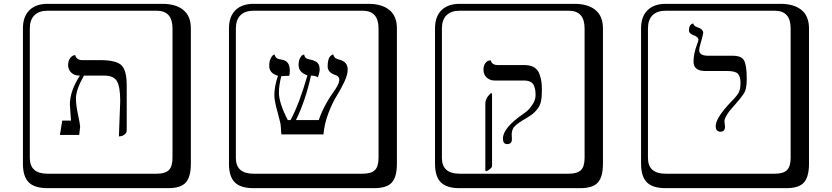

<svg xmlns="http://www.w3.org/2000/svg" viewBox="-20 -774 4358 1006"><path d="M603 -59.1 609.9 -244.1Q609.9 -320.3 592.5 -349.1Q575.2 -377.9 525.9 -377.9H419.9Q377.9 -303.7 377.9 -258.8Q377.9 -223.6 388.9 -172.9Q399.9 -122.1 399.9 -109.9L395 -66.9H293.9L306.2 -142.1H352.1Q351.1 -156.2 348.6 -189.7Q346.2 -223.1 346.2 -226.1Q346.2 -297.9 398.9 -377.9H395Q369.1 -377.9 353 -394Q336.9 -410.2 336.9 -433.1Q336.9 -454.1 346.4 -467.5Q356 -481 365.2 -483.4L374 -485.8Q379.9 -459 411.1 -459H504.9Q587.9 -459 616 -432.4Q644 -405.8 644 -326.2V-92.8Q644 -78.6 634 -70.3Q624 -62 613.3 -60.5ZM229 -717.8Q184.1 -717.8 160.2 -693.8Q136.2 -669.9 136.2 -625V53.2Q136.2 136.2 229 136.2H800.8Q845.7 136.2 864.7 117.2Q883.8 98.1 883.8 53.2V-625Q883.8 -717.8 800.8 -717.8ZM980 84Q980 152.8 953.4 182.4Q926.8 211.9 860.8 211.9H229Q161.1 211.9 130.6 181.4Q100.1 150.9 100.1 84V-625Q100.1 -687 134 -720.5Q168 -753.9 229 -753.9H831.1Q900.9 -753.9 940.4 -721.9Q980 -689.9 980 -625Z M1801.8 -409.2Q1801.8 -382.3 1783.7 -344.2Q1765.6 -306.2 1743.7 -271Q1721.7 -235.8 1700.7 -180.9Q1679.7 -126 1674.8 -69.8H1454.6Q1452.6 -82 1451.7 -103.5Q1450.7 -125 1447.8 -133.8Q1443.8 -150.9 1437.3 -175Q1430.7 -199.2 1427.2 -212.6Q1423.8 -226.1 1420.7 -243.7Q1417.5 -261.2 1417.5 -276.9Q1417.5 -321.8 1436.5 -377Q1390.6 -390.1 1390.6 -428.2Q1390.6 -452.1 1397.7 -467Q1404.8 -481.9 1411.6 -485.4L1418.5 -488.8Q1422.4 -474.6 1430.4 -469.2Q1438.5 -463.9 1462.4 -460Q1498.5 -452.1 1498.5 -402.8Q1498.5 -388.7 1495.6 -377Q1484.4 -377 1471.9 -376Q1459.5 -375 1453.6 -375Q1441.4 -325.2 1441.4 -289.1Q1441.4 -234.9 1487.8 -145H1502.4Q1548.3 -230 1590.8 -378.9Q1544.9 -395 1544.4 -432.1Q1544.4 -456.1 1552 -470Q1559.6 -483.9 1566.4 -486.3L1573.7 -488.8Q1574.7 -481.9 1577.1 -477.1Q1579.6 -472.2 1584 -469.5Q1588.4 -466.8 1591.1 -465.8Q1593.8 -464.8 1599.6 -463.4Q1605.5 -461.9 1606.4 -461.9Q1639.2 -454.6 1648.4 -438.5Q1654.8 -426.8 1654.8 -409.2Q1654.8 -393.1 1645.5 -369.1Q1631.3 -377.9 1609.4 -377.9Q1581.5 -249 1530.8 -145H1650.4Q1675.3 -221.2 1738.8 -309.1Q1757.8 -337.9 1757.8 -356Q1757.8 -376 1732.4 -382.8Q1696.3 -396 1696.8 -426.8Q1696.8 -443.8 1699.7 -456.5Q1702.6 -469.2 1707 -475.1Q1711.4 -481 1716.1 -484.4Q1720.7 -487.8 1723.6 -488.3L1726.6 -488.8Q1727.5 -481.9 1731.4 -476.6Q1735.4 -471.2 1737.5 -469.5Q1739.7 -467.8 1747.6 -464.8Q1755.4 -461.9 1756.3 -461.9L1761.7 -460.4Q1766.6 -459 1768.6 -458Q1770.5 -457 1775.6 -454.6Q1780.8 -452.1 1783.7 -450.2Q1786.6 -448.2 1790.5 -443.6Q1794.4 -439 1796.6 -434.6Q1798.8 -430.2 1800.3 -423.6Q1801.8 -417 1801.8 -409.2ZM1308.6 -717.8Q1263.7 -717.8 1239.7 -693.8Q1215.8 -669.9 1215.8 -625V53.2Q1215.8 136.2 1308.6 136.2H1880.4Q1925.3 136.2 1944.3 117.2Q1963.4 98.1 1963.4 53.2V-625Q1963.4 -717.8 1880.4 -717.8ZM2059.6 84Q2059.6 152.8 2033 182.4Q2006.3 211.9 1940.4 211.9H1308.6Q1240.7 211.9 1210.2 181.4Q1179.7 150.9 1179.7 84V-625Q1179.7 -687 1213.6 -720.5Q1247.6 -753.9 1308.6 -753.9H1910.6Q1980.5 -753.9 2020 -721.9Q2059.6 -689.9 2059.6 -625Z M2530.3 123 2522.9 120.1V-230Q2522.9 -259.8 2551.3 -285.2H2558.1V96.2Q2558.1 106.9 2530.3 123ZM2661.1 -69.8Q2661.1 -67.9 2661.6 -58.8Q2662.1 -49.8 2662.1 -43.9Q2662.1 -19 2637.2 -19Q2615.2 -19 2615.2 -47.9Q2615.2 -104 2721.2 -176.8Q2730 -182.6 2742.7 -193.4Q2755.4 -204.1 2770.8 -227.5Q2786.1 -251 2786.1 -273.9Q2786.1 -290 2784.7 -300.5Q2783.2 -311 2778.1 -324.5Q2772.9 -337.9 2759.5 -345Q2746.1 -352.1 2725.1 -352.1H2572.3Q2546.4 -352.1 2529.8 -367.9Q2513.2 -383.8 2513.2 -408.2Q2513.2 -430.2 2522.7 -442.6Q2532.2 -455.1 2541.5 -456.5L2551.3 -458Q2557.1 -433.1 2588.4 -433.1H2727.1Q2759.3 -433.1 2779.3 -420.7Q2799.3 -408.2 2807.1 -384.5Q2814.9 -360.8 2817.1 -344Q2819.3 -327.1 2819.3 -299.8Q2819.3 -264.6 2814.2 -241.9Q2809.1 -219.2 2795.7 -202.6Q2782.2 -186 2770.8 -177Q2759.3 -168 2734.4 -152.8Q2694.3 -129.9 2677.7 -113.3Q2661.1 -96.7 2661.1 -69.8ZM2388.2 -717.8Q2343.3 -717.8 2319.3 -693.8Q2295.4 -669.9 2295.4 -625V53.2Q2295.4 136.2 2388.2 136.2H2960Q3004.9 136.2 3023.9 117.2Q3043 98.1 3043 53.2V-625Q3043 -717.8 2960 -717.8ZM3139.2 84Q3139.2 152.8 3112.5 182.4Q3085.9 211.9 3020 211.9H2388.2Q2320.3 211.9 2289.8 181.4Q2259.3 150.9 2259.3 84V-625Q2259.3 -687 2293.2 -720.5Q2327.1 -753.9 2388.2 -753.9H2990.2Q3060.1 -753.9 3099.6 -721.9Q3139.2 -689.9 3139.2 -625Z M3643.6 -509.8Q3643.6 -481.9 3691.9 -481.9H3819.8Q3865.7 -481.9 3879.2 -456.1Q3892.6 -430.2 3892.6 -362.8Q3892.6 -314.9 3883.1 -294.4Q3873.5 -273.9 3833 -228Q3811 -203.1 3802.5 -192.6Q3793.9 -182.1 3784.9 -166Q3775.9 -149.9 3775.9 -138.2Q3775.9 -132.3 3777.3 -123Q3778.8 -113.8 3778.8 -110.8Q3778.8 -84 3754.9 -84Q3730 -84 3730 -113.8Q3730 -156.7 3813 -243.2Q3841.8 -272 3850.8 -289.6Q3859.9 -307.1 3859.9 -340.8Q3859.9 -373 3846.4 -387.5Q3833 -401.9 3790.5 -401.9H3675.8Q3613.8 -401.9 3613.8 -451.2Q3613.8 -492.2 3631.8 -540Q3639.6 -559.1 3639.6 -566.9Q3639.6 -579.1 3615.7 -588.9Q3589.8 -597.7 3589.8 -615.2Q3589.8 -630.4 3595.2 -639.2Q3600.6 -647.9 3606.9 -649.4L3612.8 -650.9Q3613.8 -637.7 3634.8 -630.9Q3664.6 -622.1 3664.6 -600.1Q3664.6 -598.1 3658.2 -573Q3651.9 -547.9 3649.9 -543Q3643.6 -522.9 3643.6 -509.8ZM3467.8 -717.8Q3422.9 -717.8 3398.9 -693.8Q3375 -669.9 3375 -625V53.2Q3375 136.2 3467.8 136.2H4039.6Q4084.5 136.2 4103.5 117.2Q4122.6 98.1 4122.6 53.2V-625Q4122.6 -717.8 4039.6 -717.8ZM4218.8 84Q4218.8 152.8 4192.1 182.4Q4165.5 211.9 4099.6 211.9H3467.8Q3399.9 211.9 3369.4 181.4Q3338.9 150.9 3338.9 84V-625Q3338.9 -687 3372.8 -720.5Q3406.7 -753.9 3467.8 -753.9H4069.8Q4139.6 -753.9 4179.2 -721.9Q4218.8 -689.9 4218.8 -625Z"/></svg>

Font: Linux Biolinum Keyboard
Style: Regular
Weight: 700
Designer: Philipp H. Poll
Foundry: Philipp H. Poll
Version: Version 0.6.1 ; ttfautohint (v0.9)